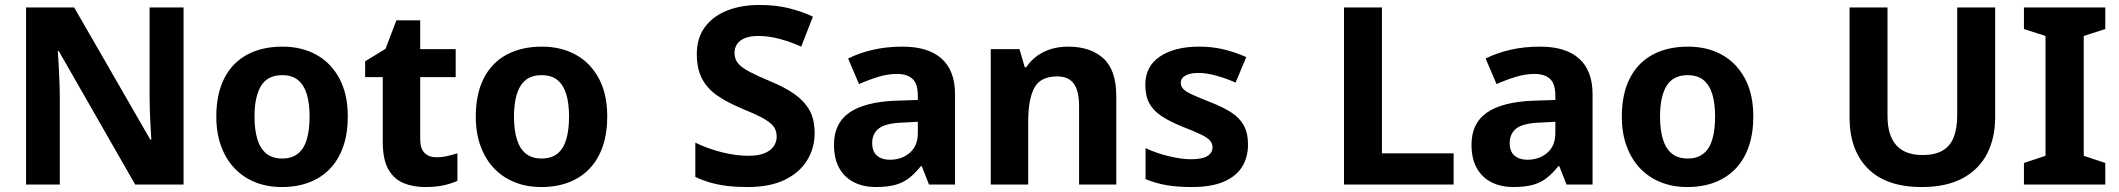

<svg xmlns="http://www.w3.org/2000/svg" viewBox="-20 -744 8544 774"><path d="M720 0H525L217 -538H213Q215 -515 216.5 -483Q218 -451 219.5 -417Q221 -383 221 -352V0H85V-714H279L586 -181H590Q589 -201 587 -232.5Q585 -264 584 -298.5Q583 -333 583 -360V-714H720Z M1382 -274Q1382 -206 1363.5 -153Q1345 -100 1310.5 -64Q1276 -28 1227 -9Q1178 10 1116 10Q1058 10 1010 -9Q962 -28 927 -64Q892 -100 872 -153Q852 -206 852 -274Q852 -365 884 -428Q916 -491 976 -523.5Q1036 -556 1119 -556Q1196 -556 1255 -523.5Q1314 -491 1348 -428Q1382 -365 1382 -274ZM1006 -274Q1006 -221 1017.5 -183Q1029 -145 1053.5 -125Q1078 -105 1118 -105Q1157 -105 1181.5 -125Q1206 -145 1217 -183Q1228 -221 1228 -274Q1228 -328 1216.5 -365Q1205 -402 1181 -421.5Q1157 -441 1117 -441Q1059 -441 1032.5 -398Q1006 -355 1006 -274Z M1739 -110Q1762 -110 1783.5 -115Q1805 -120 1824 -126V-15Q1800 -4 1768.5 3Q1737 10 1694 10Q1645 10 1606.5 -6Q1568 -22 1545.5 -61.5Q1523 -101 1523 -172V-433H1452V-497L1534 -547L1578 -662H1674V-546H1817V-433H1674V-181Q1674 -145 1691.5 -127.5Q1709 -110 1739 -110Z M2428 -274Q2428 -206 2409.5 -153Q2391 -100 2356.5 -64Q2322 -28 2273 -9Q2224 10 2162 10Q2104 10 2056 -9Q2008 -28 1973 -64Q1938 -100 1918 -153Q1898 -206 1898 -274Q1898 -365 1930 -428Q1962 -491 2022 -523.5Q2082 -556 2165 -556Q2242 -556 2301 -523.5Q2360 -491 2394 -428Q2428 -365 2428 -274ZM2052 -274Q2052 -221 2063.5 -183Q2075 -145 2099.5 -125Q2124 -105 2164 -105Q2203 -105 2227.5 -125Q2252 -145 2263 -183Q2274 -221 2274 -274Q2274 -328 2262.5 -365Q2251 -402 2227 -421.5Q2203 -441 2163 -441Q2105 -441 2078.5 -398Q2052 -355 2052 -274Z M3264 -207Q3264 -147 3233.5 -97.5Q3203 -48 3143.5 -19Q3084 10 2993 10Q2948 10 2911.5 5.5Q2875 1 2843.5 -8Q2812 -17 2783 -31V-169Q2832 -145 2889 -130.5Q2946 -116 2997 -116Q3036 -116 3061 -126Q3086 -136 3098.5 -153.5Q3111 -171 3111 -193Q3111 -219 3097 -236Q3083 -253 3052 -269.5Q3021 -286 2967 -308Q2910 -332 2870.5 -359.5Q2831 -387 2810 -427Q2789 -467 2789 -526Q2789 -590 2821 -634Q2853 -678 2910 -701Q2967 -724 3042 -724Q3108 -724 3161.5 -710.5Q3215 -697 3257 -677L3210 -556Q3168 -575 3123.5 -587Q3079 -599 3038 -599Q3005 -599 2983.5 -590.5Q2962 -582 2951.5 -566.5Q2941 -551 2941 -531Q2941 -506 2955 -489Q2969 -472 3001 -455Q3033 -438 3088 -415Q3144 -392 3183 -364.5Q3222 -337 3243 -300Q3264 -263 3264 -207Z M3619 -556Q3722 -556 3776 -507.5Q3830 -459 3830 -364V0H3725L3696 -74H3692Q3669 -45 3644.5 -26Q3620 -7 3588 1.5Q3556 10 3510 10Q3462 10 3424 -8.5Q3386 -27 3364 -65Q3342 -103 3342 -161Q3342 -247 3404 -290Q3466 -333 3589 -338L3680 -341V-358Q3680 -407 3658 -426.5Q3636 -446 3596 -446Q3559 -446 3520 -434Q3481 -422 3443 -405L3399 -508Q3442 -530 3497.5 -543Q3553 -556 3619 -556ZM3623 -250Q3552 -248 3524 -227Q3496 -206 3496 -168Q3496 -133 3515.5 -116.5Q3535 -100 3567 -100Q3615 -100 3647.5 -128Q3680 -156 3680 -208V-253Z M4286 -556Q4376 -556 4428 -508.8Q4480 -461.6 4480 -356V0H4330V-318Q4330 -377.5 4308.7 -406.7Q4287.5 -436 4242 -436Q4174 -436 4149.5 -389.6Q4125 -343.2 4125 -256V0H3974V-546H4089.8L4111 -473H4117Q4135 -500 4160.5 -518.5Q4186 -537 4217.5 -546.5Q4249 -556 4286 -556Z M5011 -161Q5011 -109 4986.5 -70.5Q4962 -32 4912 -11Q4862 10 4785 10Q4727 10 4683 2.5Q4639 -5 4598 -22V-147Q4642 -126 4693 -114Q4744 -102 4781 -102Q4827 -102 4847.5 -115Q4868 -128 4868 -150Q4868 -165 4858 -177Q4848 -189 4821 -202Q4794 -215 4745 -234Q4696 -254 4663 -275.5Q4630 -297 4613.5 -327Q4597 -357 4597 -402Q4597 -477 4656.5 -516.5Q4716 -556 4814 -556Q4867 -556 4912.5 -545Q4958 -534 5004 -514L4961 -411Q4923 -428 4883 -439Q4843 -450 4812 -450Q4778 -450 4759 -439.5Q4740 -429 4740 -410Q4740 -396 4750.5 -385Q4761 -374 4787.5 -362Q4814 -350 4862 -331Q4911 -312 4944 -290.5Q4977 -269 4994 -238.5Q5011 -208 5011 -161Z M5398 0V-714H5551V-126H5840V0Z M6189 -556Q6292 -556 6346 -507.5Q6400 -459 6400 -364V0H6295L6266 -74H6262Q6239 -45 6214.5 -26Q6190 -7 6158 1.5Q6126 10 6080 10Q6032 10 5994 -8.5Q5956 -27 5934 -65Q5912 -103 5912 -161Q5912 -247 5974 -290Q6036 -333 6159 -338L6250 -341V-358Q6250 -407 6228 -426.5Q6206 -446 6166 -446Q6129 -446 6090 -434Q6051 -422 6013 -405L5969 -508Q6012 -530 6067.5 -543Q6123 -556 6189 -556ZM6193 -250Q6122 -248 6094 -227Q6066 -206 6066 -168Q6066 -133 6085.5 -116.5Q6105 -100 6137 -100Q6185 -100 6217.5 -128Q6250 -156 6250 -208V-253Z M7048 -274Q7048 -206 7029.5 -153Q7011 -100 6976.5 -64Q6942 -28 6893 -9Q6844 10 6782 10Q6724 10 6676 -9Q6628 -28 6593 -64Q6558 -100 6538 -153Q6518 -206 6518 -274Q6518 -365 6550 -428Q6582 -491 6642 -523.5Q6702 -556 6785 -556Q6862 -556 6921 -523.5Q6980 -491 7014 -428Q7048 -365 7048 -274ZM6672 -274Q6672 -221 6683.5 -183Q6695 -145 6719.5 -125Q6744 -105 6784 -105Q6823 -105 6847.5 -125Q6872 -145 6883 -183Q6894 -221 6894 -274Q6894 -328 6882.5 -365Q6871 -402 6847 -421.5Q6823 -441 6783 -441Q6725 -441 6698.5 -398Q6672 -355 6672 -274Z M8023 -272Q8023 -188 7990.5 -124.5Q7958 -61 7892 -25.5Q7826 10 7727 10Q7584 10 7510 -64.5Q7436 -139 7436 -270V-714H7589V-278Q7589 -198 7624.5 -158.5Q7660 -119 7730 -119Q7780 -119 7811 -137Q7842 -155 7856 -191Q7870 -227 7870 -279V-714H8023Z M8467 0H8139V-87L8226 -116V-599L8139 -627V-714H8467V-627L8380 -599V-116L8467 -87Z"/></svg>

Font: Noto Sans Lao UI
Style: Regular
Weight: 400
Designer: Monotype Design Team
Foundry: Monotype Imaging Inc.
Version: Version 2.000